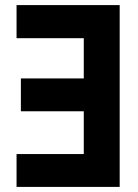

<svg xmlns="http://www.w3.org/2000/svg" viewBox="-20 -734 540 754"><path d="M450 0V-714H45V-584H309V-426H62V-297H309V-129H45V0Z"/></svg>

Font: Noto Sans Mono UI Condensed ExtraBold
Style: Regular
Weight: 800
Width: 3
Designer: Monotype Design team
Foundry: Monotype Imaging Inc.
Version: 1.000